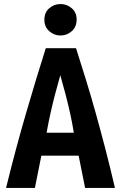

<svg xmlns="http://www.w3.org/2000/svg" viewBox="-20 -932 600 952"><path d="M10 0Q35 -102 60 -195Q85 -288 110 -373.5Q135 -459 159 -538.5Q183 -618 207 -693H357Q381 -618 406 -537Q431 -456 455 -370Q479 -284 503 -191.5Q527 -99 550 0H402L370 -160H185L153 0ZM211 -274H346Q338 -324 328 -369Q318 -414 306 -460.5Q294 -507 279 -559Q264 -507 252 -460.5Q240 -414 230 -369Q220 -324 211 -274ZM280 -756Q248 -756 224 -777.5Q200 -799 200 -834Q200 -870 224 -891Q248 -912 280 -912Q312 -912 336 -891Q360 -870 360 -835Q360 -799 336 -777.5Q312 -756 280 -756Z"/></svg>

Font: Ubuntu Sans Mono
Style: Regular
Weight: 400
Monospace: yes
Designer: Dalton Maag Ltd
Foundry: Dalton Maag Ltd
Version: Version 1.006